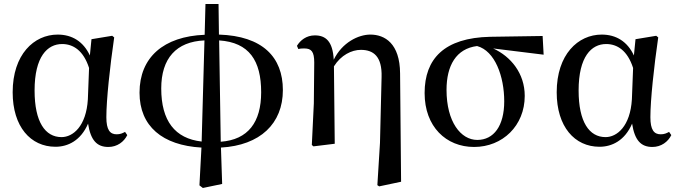

<svg xmlns="http://www.w3.org/2000/svg" viewBox="-20 -715 3377 955"><path d="M256 15C318 15 382 -16 418 -100C431 -17 462 16 519 16C563 16 597 -10 613 -43L602 -59C589 -52 578 -47 560 -47C527 -47 509 -69 509 -132C509 -218 527 -385 548 -529L538 -537L435 -520L427 -439C395 -508 339 -543 267 -543C149 -543 43 -444 43 -256C43 -85 132 15 256 15ZM423 -377 417 -221C409 -87 343 -33 286 -33C205 -33 152 -108 152 -265C152 -434 216 -496 289 -496C344 -496 395 -464 423 -377Z M983 -11C850 -26 782 -114 782 -275C782 -425 857 -508 997 -514ZM972 207 989 220 1085 200 1079 19C1274 8 1387 -100 1387 -267C1387 -431 1286 -536 1069 -543L1067 -695H1002L998 -542C794 -534 674 -430 674 -254C674 -87 788 8 982 19ZM1070 -514C1220 -504 1279 -413 1279 -256C1279 -107 1214 -20 1078 -10Z M1857 206 1866 212 1975 189 1970 -350C1969 -499 1894 -543 1822 -543C1763 -543 1682 -504 1640 -418C1635 -510 1600 -539 1546 -539C1504 -539 1474 -515 1457 -487L1464 -471C1475 -474 1484 -474 1494 -474C1529 -474 1543 -458 1543 -404L1541 -201L1531 6L1539 13L1645 0L1641 -385C1676 -441 1729 -467 1775 -467C1838 -467 1881 -434 1878 -332L1870 -4Z M2338 16C2480 16 2590 -90 2590 -238C2590 -350 2521 -434 2433 -474L2684 -443L2679 -536L2418 -532C2190 -527 2092 -423 2092 -252C2092 -85 2199 16 2338 16ZM2353 -486C2442 -462 2488 -335 2488 -211C2488 -89 2436 -19 2354 -19C2272 -19 2201 -109 2201 -268C2201 -389 2249 -473 2353 -486Z M2962 15C3024 15 3088 -16 3124 -100C3137 -17 3168 16 3225 16C3269 16 3303 -10 3319 -43L3308 -59C3295 -52 3284 -47 3266 -47C3233 -47 3215 -69 3215 -132C3215 -218 3233 -385 3254 -529L3244 -537L3141 -520L3133 -439C3101 -508 3045 -543 2973 -543C2855 -543 2749 -444 2749 -256C2749 -85 2838 15 2962 15ZM3129 -377 3123 -221C3115 -87 3049 -33 2992 -33C2911 -33 2858 -108 2858 -265C2858 -434 2922 -496 2995 -496C3050 -496 3101 -464 3129 -377Z"/></svg>

Font: Noto Serif CJK JP SemiBold
Style: Regular
Weight: 600
Designer: Ryoko NISHIZUKA 西塚涼子 (kana & ideographs); Frank Grießhammer (Latin, Greek & Cyrillic); Wenlong ZHANG 张文龙 (bopomofo); San
Foundry: Adobe
Version: Version 2.001;hotconv 1.1.0;makeotfexe 2.6.0